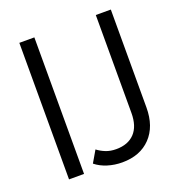

<svg xmlns="http://www.w3.org/2000/svg" viewBox="-129 -807 858 925"><g transform="rotate(-20 300.0 -344.5)"><path d="M241 -92Q259 -78 282.5 -68.5Q306 -59 336 -59Q397 -59 430.5 -94.5Q464 -130 464 -198V-700H541V-198Q541 -101 487.5 -45Q434 11 342 11Q303 11 267.5 0Q232 -11 206 -32ZM72 0V-700H149V0Z"/></g></svg>

Font: Red Hat Mono VF Light
Style: Regular
Weight: 300
Monospace: yes
Designer: Pentagram, MCKL
Foundry: Pentagram, MCKL
Version: Version 1.023